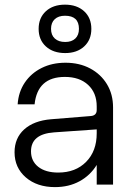

<svg xmlns="http://www.w3.org/2000/svg" viewBox="-20 -774 548 805"><path d="M363 -653Q363 -607 332.8 -579.2Q302.5 -551.5 253.5 -551.5Q203 -551.5 172.5 -579.2Q142 -607 142 -653Q142 -699 172.2 -726.8Q202.5 -754.5 252.5 -754.5Q302.5 -754.5 332.8 -726.8Q363 -699 363 -653ZM194 -653Q194 -627 209.8 -612.5Q225.5 -598 253.5 -598Q280.5 -598 295.8 -612.5Q311 -627 311 -653Q311 -708 252.5 -708Q225 -708 209.5 -693.5Q194 -679 194 -653ZM454 -324V0H385.5V-82.5Q358.5 -38.5 313.5 -14Q268.5 10.5 210.5 10.5Q135.5 10.5 88.2 -30.2Q41 -71 41 -135.5Q41 -195 81.5 -231.5Q122 -268 194 -274L360.5 -287.5Q385.5 -289.5 385.5 -313V-328Q385.5 -384.5 349.5 -418Q313.5 -451.5 252 -451.5Q137 -451.5 125 -336.5H54Q57.5 -388.5 84 -427.8Q110.5 -467 154.5 -489Q198.5 -511 254.5 -511Q313 -511 358 -487Q403 -463 428.5 -420.8Q454 -378.5 454 -324ZM110 -139.5Q110 -98.5 140.5 -74.5Q171 -50.5 224 -50.5Q297 -50.5 341.2 -95.5Q385.5 -140.5 385.5 -215V-231.5L206.5 -219Q110 -212 110 -139.5Z"/></svg>

Font: Overused Grotesk Book
Style: Regular
Weight: 375
Version: Version 0.004